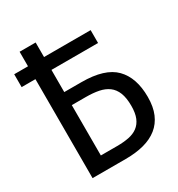

<svg xmlns="http://www.w3.org/2000/svg" viewBox="-163 -801 827 892"><g transform="rotate(-30 250.0 -355.0)"><path d="M0 -547V-616H74V-694H160V-616H410V-547H160V-428H252Q377 -428 431 -373Q485 -318 485 -215Q485 -162 469 -124.5Q453 -87 423 -63Q393 -39 350 -27.5Q307 -16 252 -16H74V-547ZM398 -217Q398 -260 387 -287.5Q376 -315 355 -330.5Q334 -346 304 -352Q274 -358 235 -358H160V-88H248Q282 -88 310 -93.5Q338 -99 357.5 -113.5Q377 -128 387.5 -153Q398 -178 398 -217Z"/></g></svg>

Font: D2Coding ligature
Style: Regular
Weight: 400
Monospace: yes
Designer: Yong-Rak Park; Jeong-Hwan Yoon; Sang-Min Lee;
Foundry: NHN Corporation
Version: Version 1.3.2; Build 20180524